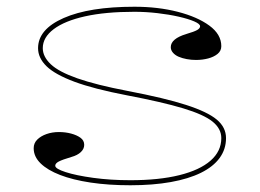

<svg xmlns="http://www.w3.org/2000/svg" viewBox="-20 -535 771 570"><path d="M367 15Q302 15 249 7Q196 -1 158.5 -15.5Q121 -30 100.5 -50Q80 -70 80 -95Q80 -110 90.5 -120.5Q101 -131 118 -137Q135 -143 155 -143Q174 -143 191 -138.5Q208 -134 219 -126Q230 -118 230 -105Q230 -93 220 -83.5Q210 -74 192 -69Q165 -61 154.5 -55.5Q144 -50 144 -43Q144 -34 175 -24Q206 -14 257 -7Q308 0 367 0Q452 0 512.5 -15Q573 -30 605 -58Q637 -86 637 -125Q637 -153 611 -174Q585 -195 523.5 -213.5Q462 -232 357 -252Q258 -271 200.5 -292.5Q143 -314 118 -338.5Q93 -363 93 -392Q93 -448 169 -481.5Q245 -515 379 -515Q449 -515 507.5 -500Q566 -485 601.5 -459Q637 -433 637 -398Q637 -384 626 -375Q615 -366 598 -361.5Q581 -357 562 -357Q548 -357 534.5 -359.5Q521 -362 510.5 -366.5Q500 -371 493.5 -378.5Q487 -386 487 -395Q487 -420 533 -434Q557 -441 565.5 -446Q574 -451 574 -457Q574 -464 556.5 -471.5Q539 -479 510.5 -485.5Q482 -492 447.5 -496Q413 -500 379 -500Q293 -500 232.5 -486.5Q172 -473 139.5 -448.5Q107 -424 107 -392Q107 -367 130.5 -344.5Q154 -322 209.5 -302.5Q265 -283 359 -265Q469 -244 532.5 -223.5Q596 -203 623.5 -180Q651 -157 651 -125Q651 -92 632 -66Q613 -40 576.5 -22Q540 -4 487 5.5Q434 15 367 15Z"/></svg>

Font: Kalnia SemiExpanded Thin
Style: Regular
Weight: 250
Width: 6
Designer: Frida Medrano
Foundry: Frida Medrano
Version: Version 1.105